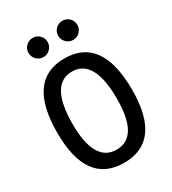

<svg xmlns="http://www.w3.org/2000/svg" viewBox="-216 -1015 1018 1137"><g transform="rotate(-30 293.0 -446.0)"><path d="M293 9.8Q37.1 9.8 37.1 -341.8Q37.1 -703.1 293 -703.1Q548.8 -703.1 548.8 -341.8Q548.8 9.8 293 9.8ZM293 -80.1Q444.3 -80.1 444.3 -341.8Q444.3 -613.3 293 -613.3Q141.6 -613.3 141.6 -341.8Q141.6 -80.1 293 -80.1ZM191.4 -771.5Q164.6 -771.5 145.3 -790.8Q126 -810.1 126 -836.9Q126 -864.3 145.3 -883.3Q164.6 -902.3 191.4 -902.3Q218.8 -902.3 237.8 -883.3Q256.8 -864.3 256.8 -836.9Q256.8 -810.1 237.8 -790.8Q218.8 -771.5 191.4 -771.5ZM394.5 -771.5Q367.7 -771.5 348.4 -790.8Q329.1 -810.1 329.1 -836.9Q329.1 -864.3 348.4 -883.3Q367.7 -902.3 394.5 -902.3Q421.9 -902.3 440.9 -883.3Q460 -864.3 460 -836.9Q460 -810.1 440.9 -790.8Q421.9 -771.5 394.5 -771.5Z"/></g></svg>

Font: CaskaydiaCove NFP
Style: Regular
Weight: 400
Designer: Aaron Bell
Foundry: Saja Typeworks
Version: Version 2111.001; VTT 6.35;Nerd Fonts 3.1.1